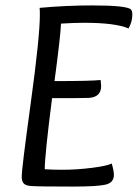

<svg xmlns="http://www.w3.org/2000/svg" viewBox="-20 -685 508 708"><path d="M454 -580Q406 -601 290 -601Q256 -601 205 -598Q203 -551 181 -386Q318 -386 351 -390Q353 -374 353 -368Q353 -327 308 -324Q284 -323 172 -323Q145 -112 145 -61Q173 -59 209 -59Q263 -59 318.5 -66Q374 -73 392 -82Q400 -55 400 -40Q400 -11 368.5 -4Q337 3 248 3Q122 3 96 1Q76 0 68 -8Q60 -16 60 -34Q60 -62 93.5 -306Q127 -550 127 -631Q127 -649 126 -656Q224 -665 319 -665Q448 -665 463 -650Q468 -644 468 -631Q468 -605 454 -580Z"/></svg>

Font: Overlock
Style: Italic
Weight: 400
Designer: Dario Muhafara
Foundry: Dario Manuel Muhafara
Version: Version 1.001